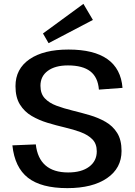

<svg xmlns="http://www.w3.org/2000/svg" viewBox="-20 -965 697 992"><path d="M328 7Q193 7 124.5 -46.5Q56 -100 44 -214L165 -219Q173 -147 215 -110.5Q257 -74 332 -74Q401 -74 440.5 -103.5Q480 -133 480 -183Q480 -222 457.5 -245Q435 -268 397.5 -282Q360 -296 315 -306.5Q270 -317 225.5 -330.5Q181 -344 143.5 -366Q106 -388 83 -425Q60 -462 60 -520Q60 -609 132.5 -659Q205 -709 334 -709Q465 -709 535 -659.5Q605 -610 613 -511L491 -502Q486 -566 446.5 -596.5Q407 -627 331 -627Q265 -627 227 -599Q189 -571 189 -522Q189 -481 211.5 -457Q234 -433 271.5 -419Q309 -405 354 -394Q399 -383 443.5 -370Q488 -357 525.5 -335.5Q563 -314 585.5 -278Q608 -242 608 -185Q608 -96 533 -44.5Q458 7 328 7ZM460 -862 231 -742 202 -792 411 -945Z"/></svg>

Font: Pathway Extreme 72pt SemiBold
Style: Regular
Weight: 600
Designer: Eduardo Rodriguez Tunni
Foundry: Eduardo Rodriguez Tunni
Version: Version 1.001;gftools[0.9.26]